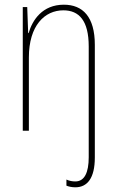

<svg xmlns="http://www.w3.org/2000/svg" viewBox="-20 -557 498 818"><path d="M301 241C352 241 384 202 384 114V-366C384 -485 333 -537 252 -537C161 -537 118 -472 102 -416H100L96 -527H77V0H103V-312C103 -448 170 -513 250 -513C317 -513 358 -469 358 -359V113C358 178 340 216 301 216C289 216 276 214 263 208V234C273 238 286 241 301 241Z"/></svg>

Font: Noto Sans Gujarati UI Condensed Thin
Style: Regular
Weight: 100
Width: 3
Designer: Jelle Bosma - Monotype Design Team, Universal Thirst
Foundry: Monotype Imaging Inc.
Version: Version 2.106